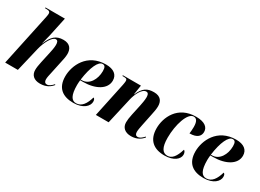

<svg xmlns="http://www.w3.org/2000/svg" viewBox="-29 -1450 2913 2149"><g transform="rotate(30 1428.0 -375.0)"><path d="M482 10C565 10 610 -26 640 -62L634 -70C610 -42 582 -20 555 -20C532 -20 518 -36 518 -66C518 -93 526 -124 534 -161L567 -316C575 -351 585 -396 585 -431C585 -493 556 -547 469 -547C372 -547 324 -496 282 -393H280C287 -417 305 -495 311 -520L362 -760H112L110 -750H129C170 -750 178 -736 178 -715C178 -704 175 -690 172 -673L29 0H193L267 -312C290 -407 343 -510 391 -510C416 -510 423 -487 423 -454C423 -420 412 -368 406 -342L376 -205C366 -159 361 -126 361 -97C361 -31 404 10 482 10Z M914 10C1042 10 1102 -57 1102 -112C1102 -141 1093 -152 1081 -156C1055 -65 1014 -2 942 -2C885 -2 851 -50 851 -186C851 -197 853 -235 855 -248H891C1055 -248 1174 -318 1174 -427C1174 -503 1118 -546 1020 -546C775 -546 688 -342 688 -204C688 -56 773 10 914 10ZM871 -258H856C879 -429 929 -532 982 -532C1011 -532 1024 -514 1024 -463C1024 -358 967 -258 871 -258Z M1659 10C1735 10 1783 -25 1813 -62L1807 -70C1790 -52 1761 -20 1727 -20C1706 -20 1693 -36 1693 -65C1693 -93 1700 -123 1707 -160L1739 -315C1747 -351 1756 -396 1756 -431C1756 -493 1728 -546 1639 -546C1552 -546 1501 -515 1458 -414H1455L1474 -536H1241L1240 -526H1260C1296 -526 1302 -515 1302 -494C1302 -482 1298 -461 1295 -444L1201 0H1366L1442 -334C1459 -411 1504 -509 1560 -509C1591 -509 1594 -477 1594 -451C1594 -417 1583 -364 1578 -339L1549 -205C1539 -159 1535 -125 1535 -98C1535 -32 1580 10 1659 10Z M2091 10C2212 10 2274 -49 2274 -104C2274 -134 2262 -149 2250 -156C2219 -53 2180 -4 2120 -4C2059 -4 2024 -55 2024 -182C2024 -347 2081 -532 2160 -532C2194 -532 2218 -507 2218 -431C2218 -398 2215 -371 2212 -345C2313 -345 2346 -390 2346 -440C2346 -498 2300 -544 2184 -544C1946 -544 1864 -350 1864 -212C1864 -56 1955 10 2091 10Z M2596 10C2724 10 2784 -57 2784 -112C2784 -141 2775 -152 2763 -156C2737 -65 2696 -2 2624 -2C2567 -2 2533 -50 2533 -186C2533 -197 2535 -235 2537 -248H2573C2737 -248 2856 -318 2856 -427C2856 -503 2800 -546 2702 -546C2457 -546 2370 -342 2370 -204C2370 -56 2455 10 2596 10ZM2553 -258H2538C2561 -429 2611 -532 2664 -532C2693 -532 2706 -514 2706 -463C2706 -358 2649 -258 2553 -258Z"/></g></svg>

Font: Noto Serif Display SemiCondensed ExtraBold
Style: Italic
Weight: 800
Width: 4
Italic angle: -12°
Designer: Monotype Design Team
Foundry: Monotype Imaging Inc.
Version: Version 2.009